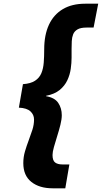

<svg xmlns="http://www.w3.org/2000/svg" viewBox="-20 -831 551 1038"><path d="M264 187Q193 187 149.5 152.5Q106 118 106 51Q106 18 115 -12.5Q124 -43 135 -72Q146 -101 155 -129Q164 -157 164 -185Q164 -211 144.5 -229Q125 -247 82 -249L104 -376Q146 -379 169.5 -394.5Q193 -410 203.5 -435Q214 -460 216.5 -493Q219 -526 219 -564Q219 -642 244.5 -697Q270 -752 319.5 -781.5Q369 -811 441 -811H511L486 -682H448Q416 -682 399 -672Q382 -662 375.5 -645.5Q369 -629 368 -608.5Q367 -588 367 -566Q367 -547 367 -519Q367 -491 362.5 -459Q358 -427 344 -397Q330 -367 302.5 -344.5Q275 -322 229 -313V-311Q276 -303 295 -274.5Q314 -246 314 -208Q314 -186 306.5 -156Q299 -126 289 -94.5Q279 -63 271.5 -36Q264 -9 264 7Q264 37 278 47.5Q292 58 317 58H355L333 187Z"/></svg>

Font: Rethink Sans ExtraBold
Style: Italic
Weight: 800
Italic angle: -10°
Designer: The Rethink Sans project authors (Hans Thiessen). DM Sans designed by Colophon Foundry.
Foundry: Rethink Communications LLC
Version: Version 1.001